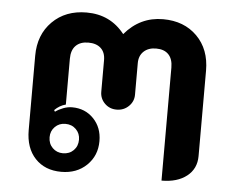

<svg xmlns="http://www.w3.org/2000/svg" viewBox="-43 -559 758 618"><g transform="rotate(5 336.0 -250.0)"><path d="M60 -116V-356Q60 -424 102.5 -466.5Q145 -509 213 -509Q290 -509 336 -450Q386 -509 460 -509Q528 -509 570 -467Q612 -425 612 -356V-80Q612 -39 581.5 -15Q551 9 500 9V-356Q500 -384 486 -398.5Q472 -413 446 -413Q421 -413 406 -399Q391 -385 391 -361V-259Q391 -237 375 -221.5Q359 -206 336 -206Q313 -206 297.5 -221.5Q282 -237 282 -259V-361Q282 -386 267.5 -399.5Q253 -413 227 -413Q201 -413 186.5 -398.5Q172 -384 172 -356V-208Q152 -203 136 -187L139 -182Q150 -190 164.5 -195.5Q179 -201 193 -201Q235 -201 262.5 -172.5Q290 -144 290 -100Q290 -53 258 -22Q226 9 176 9Q123 9 91.5 -24.5Q60 -58 60 -116ZM224 -99Q224 -119 210.5 -132.5Q197 -146 176 -146Q156 -146 142.5 -132.5Q129 -119 129 -99Q129 -78 142.5 -64.5Q156 -51 176 -51Q197 -51 210.5 -64.5Q224 -78 224 -99Z"/></g></svg>

Font: K2D SemiBold
Style: Regular
Weight: 600
Designer: Katatrad Aksorn Co.,Ltd.
Foundry: Cadson Demak Co.,Ltd.
Version: Version 1.000; ttfautohint (v1.6)